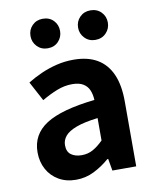

<svg xmlns="http://www.w3.org/2000/svg" viewBox="-89 -868 770 950"><g transform="rotate(-10 295.5 -393.5)"><path d="M216.4 13.8Q166.9 13.8 129.6 -7.9Q92.4 -29.5 71.8 -67.2Q51.2 -105 51.2 -152.6Q51.2 -242.2 127.9 -291.6Q204.7 -341 373.3 -359.4Q372.2 -386.8 363.1 -408.6Q354 -430.4 333.4 -442.9Q312.8 -455.5 278.1 -455.5Q239.3 -455.5 201.3 -440.5Q163.3 -425.6 124 -402.4L71.7 -500.1Q105.1 -520.7 142.2 -537.1Q179.3 -553.4 220.3 -563.5Q261.3 -573.5 305.1 -573.5Q376.4 -573.5 424 -545.7Q471.6 -517.8 495.9 -463Q520.1 -408.3 520.1 -327V0H400.4L389.9 -59.9H385.4Q349.3 -28.4 307 -7.3Q264.8 13.8 216.4 13.8ZM264.7 -101.1Q296.1 -101.1 321.6 -115.4Q347.1 -129.7 373.3 -155.8V-268.4Q305.4 -260.3 265.2 -245.2Q225 -230.1 208.1 -209.7Q191.1 -189.3 191.1 -163.8Q191.1 -130.8 211.7 -116Q232.3 -101.1 264.7 -101.1ZM191 -651.1Q158.8 -651.1 137.8 -672.9Q116.8 -694.7 116.8 -725.3Q116.8 -756.7 137.8 -778.1Q158.8 -799.5 191 -799.5Q224.2 -799.5 244.8 -778.1Q265.4 -756.7 265.4 -725.3Q265.4 -694.7 244.8 -672.9Q224.2 -651.1 191 -651.1ZM430.4 -651.1Q398.2 -651.1 377.1 -672.9Q355.9 -694.7 355.9 -725.3Q355.9 -756.7 377.1 -778.1Q398.2 -799.5 430.4 -799.5Q463.3 -799.5 484.3 -778.1Q505.4 -756.7 505.4 -725.3Q505.4 -694.7 484.3 -672.9Q463.3 -651.1 430.4 -651.1Z"/></g></svg>

Font: Noto Sans HK Thin
Style: Regular
Weight: 100
Designer: Ryoko NISHIZUKA 西塚涼子 (kana, bopomofo & ideographs); Paul D. Hunt (Latin, Greek & Cyrillic); Sandoll Communications 산돌커뮤니
Foundry: Adobe
Version: Version 2.004-H2;hotconv 1.0.118;makeotfexe 2.5.65603